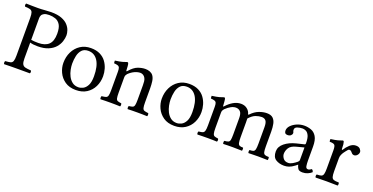

<svg xmlns="http://www.w3.org/2000/svg" viewBox="-26 -1290 3751 1931"><g transform="rotate(20 1849.5 -325.0)"><path d="M104 -523Q104 -565 97 -583.5Q90 -602 71 -607.5Q52 -613 17 -614Q12 -619 12 -630Q12 -642 17 -647Q47 -646 82.5 -645.5Q118 -645 146 -645Q176 -645 215.5 -648.5Q255 -652 283 -652Q352 -652 396 -635Q440 -618 464 -591.5Q488 -565 497.5 -536.5Q507 -508 507 -486Q507 -454 495.5 -418.5Q484 -383 457 -352Q430 -321 384 -301.5Q338 -282 270 -282Q220 -282 189 -292V-122Q189 -81 198.5 -62.5Q208 -44 230 -38.5Q252 -33 291 -31Q296 -26 296 -14Q296 -5 291 0H147Q120 0 85.5 0.5Q51 1 17 2Q12 -3 12 -14Q12 -26 17 -31Q52 -33 71 -38Q90 -43 97 -62Q104 -81 104 -122ZM189 -554V-321Q197 -319 221.5 -317.5Q246 -316 265 -316Q338 -316 376 -351.5Q414 -387 414 -468Q414 -532 394 -564Q374 -596 342.5 -607Q311 -618 276 -618Q240 -618 221 -608Q202 -598 195.5 -583.5Q189 -569 189 -554Z M994 -224Q994 -163 969 -112Q944 -61 896.5 -30.5Q849 0 782 0Q711 0 664.5 -32.5Q618 -65 595 -114.5Q572 -164 572 -215Q572 -280 598 -333Q624 -386 671.5 -417.5Q719 -449 784 -449Q841 -449 881.5 -429Q922 -409 946.5 -375.5Q971 -342 982.5 -302.5Q994 -263 994 -224ZM769 -414Q724 -414 700 -388Q676 -362 667 -322Q658 -282 658 -238Q658 -209 665 -174Q672 -139 688 -107.5Q704 -76 730.5 -55.5Q757 -35 796 -35Q820 -35 846 -48Q872 -61 890 -95Q908 -129 908 -192Q908 -300 871 -357Q834 -414 769 -414Z M1206 -358Q1250 -409 1291.5 -424Q1333 -439 1370 -439Q1396 -439 1418 -430.5Q1440 -422 1453 -405Q1470 -382 1475 -347Q1480 -312 1480 -271V-122Q1480 -81 1485 -62.5Q1490 -44 1504.5 -39Q1519 -34 1547 -31Q1551 -27 1551 -14Q1551 -2 1547 2Q1525 1 1498 0.5Q1471 0 1441 0Q1411 0 1386.5 0.5Q1362 1 1339 2Q1335 -2 1335 -14Q1335 -27 1339 -31Q1365 -34 1378.5 -39Q1392 -44 1396.5 -62.5Q1401 -81 1401 -122V-274Q1401 -297 1399 -316.5Q1397 -336 1389 -351Q1380 -368 1365.5 -376.5Q1351 -385 1336 -385Q1307 -385 1275 -370.5Q1243 -356 1214 -328Q1208 -321 1202.5 -311.5Q1197 -302 1197 -286V-122Q1197 -81 1201.5 -62.5Q1206 -44 1219.5 -39Q1233 -34 1258 -31Q1262 -27 1262 -14Q1262 -2 1258 2Q1236 1 1212 0.5Q1188 0 1158 0Q1128 0 1099.5 0.5Q1071 1 1048 2Q1044 -2 1044 -14Q1044 -27 1048 -31Q1078 -34 1093 -39Q1108 -44 1113 -62.5Q1118 -81 1118 -122V-317Q1118 -346 1113 -359.5Q1108 -373 1094 -378Q1080 -383 1053 -385Q1052 -390 1051 -399.5Q1050 -409 1051 -413Q1103 -420 1128 -427Q1153 -434 1174 -442Q1180 -442 1182.5 -439.5Q1185 -437 1186 -434Q1190 -426 1191.5 -402Q1193 -378 1194 -358Q1194 -351 1198 -352Q1202 -353 1206 -358Z M2047 -224Q2047 -163 2022 -112Q1997 -61 1949.5 -30.5Q1902 0 1835 0Q1764 0 1717.5 -32.5Q1671 -65 1648 -114.5Q1625 -164 1625 -215Q1625 -280 1651 -333Q1677 -386 1724.5 -417.5Q1772 -449 1837 -449Q1894 -449 1934.5 -429Q1975 -409 1999.5 -375.5Q2024 -342 2035.5 -302.5Q2047 -263 2047 -224ZM1822 -414Q1777 -414 1753 -388Q1729 -362 1720 -322Q1711 -282 1711 -238Q1711 -209 1718 -174Q1725 -139 1741 -107.5Q1757 -76 1783.5 -55.5Q1810 -35 1849 -35Q1873 -35 1899 -48Q1925 -61 1943 -95Q1961 -129 1961 -192Q1961 -300 1924 -357Q1887 -414 1822 -414Z M2230 -358Q2230 -349 2234 -351.5Q2238 -354 2242 -358Q2273 -393 2312 -416Q2351 -439 2394 -439Q2433 -439 2460 -417.5Q2487 -396 2494 -365Q2496 -359 2499.5 -361Q2503 -363 2505 -365Q2544 -406 2587.5 -422.5Q2631 -439 2670 -439Q2714 -439 2736 -418Q2758 -397 2765.5 -361Q2773 -325 2773 -280V-122Q2773 -81 2777.5 -61.5Q2782 -42 2796 -36.5Q2810 -31 2837 -31Q2840 -27 2840 -14Q2840 -3 2837 2Q2816 2 2790 1Q2764 0 2734 0Q2704 0 2677.5 1Q2651 2 2632 2Q2628 -2 2628 -14Q2628 -27 2632 -31Q2658 -31 2671.5 -36.5Q2685 -42 2689.5 -61.5Q2694 -81 2694 -122V-298Q2694 -348 2678.5 -366.5Q2663 -385 2634 -385Q2605 -385 2571.5 -373Q2538 -361 2502 -321Q2502 -312 2502.5 -302Q2503 -292 2503 -281V-122Q2503 -81 2507.5 -61.5Q2512 -42 2524.5 -36.5Q2537 -31 2562 -31Q2565 -27 2565 -14Q2565 -3 2562 2Q2543 2 2518.5 1Q2494 0 2464 0Q2434 0 2407.5 0.5Q2381 1 2362 2Q2358 -2 2358 -14Q2358 -27 2362 -31Q2389 -33 2402.5 -38.5Q2416 -44 2420 -62.5Q2424 -81 2424 -122V-296Q2424 -346 2405.5 -365.5Q2387 -385 2358 -385Q2309 -385 2250 -328Q2244 -321 2238.5 -311.5Q2233 -302 2233 -286V-122Q2233 -81 2238 -62.5Q2243 -44 2256 -39Q2269 -34 2294 -31Q2299 -26 2299 -14Q2299 -3 2294 2Q2272 1 2248 0.5Q2224 0 2194 0Q2164 0 2136.5 0.5Q2109 1 2086 2Q2081 -3 2081 -14Q2081 -26 2086 -31Q2114 -33 2128.5 -38.5Q2143 -44 2148.5 -62.5Q2154 -81 2154 -122V-317Q2154 -346 2149 -359.5Q2144 -373 2130 -378Q2116 -383 2089 -385Q2088 -390 2087 -399.5Q2086 -409 2087 -413Q2139 -420 2164 -427Q2189 -434 2210 -442Q2216 -442 2218.5 -439.5Q2221 -437 2222 -434Q2225 -426 2227 -403Q2229 -380 2230 -358Z M2978 -375Q2978 -359 2982 -355Q2986 -351 2986 -337Q2986 -327 2973.5 -315Q2961 -303 2938 -303Q2904 -303 2904 -339Q2904 -368 2928 -393Q2952 -418 2989.5 -434Q3027 -450 3068 -450Q3105 -450 3140 -437.5Q3175 -425 3197.5 -388.5Q3220 -352 3220 -281V-134Q3220 -100 3224 -74.5Q3228 -49 3250 -49Q3259 -49 3270 -55Q3281 -61 3286 -65Q3295 -60 3299 -53.5Q3303 -47 3304 -38Q3288 -23 3262.5 -12Q3237 -1 3208 -1Q3171 -1 3159 -18.5Q3147 -36 3142 -59H3140L3120 -43Q3087 -18 3061.5 -9.5Q3036 -1 3010 -1Q2958 -1 2921 -24.5Q2884 -48 2884 -109Q2884 -160 2931 -198Q2978 -236 3050 -254L3136 -275Q3138 -276 3140 -279Q3142 -282 3142 -287Q3142 -344 3128.5 -371.5Q3115 -399 3096 -408Q3077 -417 3060 -417Q3032 -417 3005 -408Q2978 -399 2978 -375ZM3142 -244 3062 -223Q3007 -209 2987.5 -178Q2968 -147 2968 -113Q2968 -90 2985.5 -66Q3003 -42 3040 -42Q3061 -42 3085 -56Q3109 -70 3128 -86Q3134 -91 3138 -96.5Q3142 -102 3142 -112Z M3501 -358Q3501 -354 3504.5 -351Q3508 -348 3512 -356Q3529 -385 3558.5 -412Q3588 -439 3623 -439Q3655 -439 3669 -422Q3683 -405 3683 -391Q3683 -372 3668.5 -356.5Q3654 -341 3636 -341Q3623 -341 3614 -349Q3605 -357 3600 -364Q3594 -372 3587.5 -374.5Q3581 -377 3574 -377Q3568 -377 3559.5 -368Q3551 -359 3542.5 -347.5Q3534 -336 3528 -328Q3519 -315 3511.5 -298Q3504 -281 3504 -261V-122Q3504 -81 3510 -61.5Q3516 -42 3533.5 -36.5Q3551 -31 3586 -31Q3590 -27 3590 -14Q3590 -2 3586 2Q3560 2 3527.5 1Q3495 0 3465 0Q3435 0 3406 1Q3377 2 3351 2Q3346 -3 3346 -14Q3346 -26 3351 -31Q3382 -31 3398 -36.5Q3414 -42 3419.5 -61.5Q3425 -81 3425 -122V-317Q3425 -361 3413 -373Q3401 -385 3360 -385Q3359 -390 3358 -399.5Q3357 -409 3358 -413Q3410 -420 3435 -427Q3460 -434 3481 -442Q3487 -442 3489.5 -439.5Q3492 -437 3493 -434Q3496 -426 3498.5 -407Q3501 -388 3501 -358Z"/></g></svg>

Font: Ponomar
Style: Regular
Weight: 400
Version: Version 1.301; ttfautohint (v1.8.4.7-5d5b)